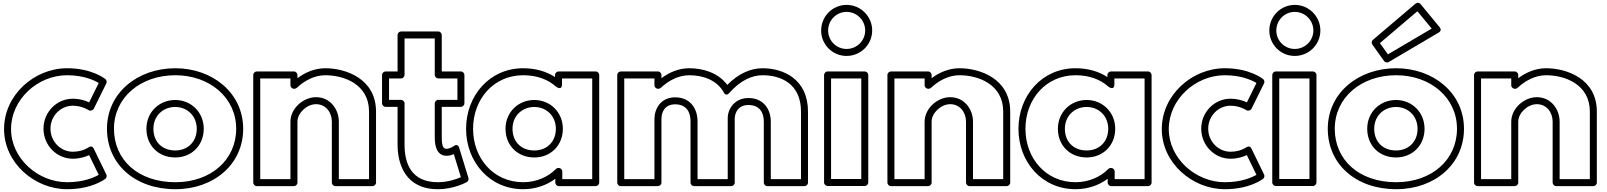

<svg xmlns="http://www.w3.org/2000/svg" viewBox="-20 -1306 11489 1373"><path d="M617.5 -515.8C630.1 -512.9 645.3 -517.7 650.4 -527.9L740.4 -709.9C745.1 -719.5 743 -732.8 733.9 -740.3C731 -742.7 638.3 -818 460 -818C223.2 -818 9 -625.2 9 -383C9 -142.4 225.5 47 460 47C637.5 47 729.5 -24.2 733.9 -27.7C741.7 -34.4 745.8 -47.1 740.5 -57.9L650.5 -242.9C638.9 -266.8 620.8 -257 614 -252.7C611.3 -250.8 570.1 -221 500 -221C414.3 -221 341 -293.3 341 -386C341 -477.6 414.3 -550 500 -550C569.2 -550 615.9 -516.9 617.5 -515.8ZM500 -600C385.7 -600 291 -504.4 291 -386C291 -266.7 385.7 -171 500 -171C553 -171 593.8 -185.7 617.2 -197L685.9 -55.9C654.2 -37.6 579 -3 460 -3C250.5 -3 59 -173.6 59 -383C59 -594.8 248.8 -768 460 -768C579.6 -768 655.1 -731.2 686 -712.6L617.4 -573.9C591.7 -586.3 552.8 -600 500 -600Z M795 -385C795 -608.5 984.3 -768 1234 -768C1478.5 -768 1669 -608.6 1669 -385C1669 -163.9 1489.3 -3 1234 -3C966.6 -3 795 -163.6 795 -385ZM745 -385C745 -132.4 945.4 47 1234 47C1510.7 47 1719 -132.1 1719 -385C1719 -641.4 1499.5 -818 1234 -818C963.7 -818 745 -641.5 745 -385ZM1027 -385C1027 -266.9 1111.8 -180 1233 -180C1350.4 -180 1437 -266.8 1437 -385C1437 -504.7 1345.3 -591 1233 -591C1118.9 -591 1027 -504.8 1027 -385ZM1077 -385C1077 -477.2 1145.1 -541 1233 -541C1318.7 -541 1387 -477.3 1387 -385C1387 -293.2 1323.6 -230 1233 -230C1138.2 -230 1077 -293.1 1077 -385Z M1841 -25V-745H2057V-696C2057 -680.9 2071.3 -671 2082 -671H2085C2091.5 -671 2098.4 -674.3 2102.1 -677.7C2158.9 -730.8 2230.3 -768 2306 -768C2442.2 -768 2619 -702.2 2619 -508V-25H2403V-436C2403 -523.2 2342.7 -611 2240 -611C2146.7 -611 2057 -528.8 2057 -436V-25ZM1791 0C1791 10.7 1800.9 25 1816 25H2082C2092.7 25 2107 15.1 2107 0V-436C2107 -497.2 2173.3 -561 2240 -561C2309.3 -561 2353 -502.8 2353 -436V0C2353 10.7 2362.9 25 2378 25H2644C2654.7 25 2669 15.1 2669 0V-508C2669 -743.8 2451.8 -818 2306 -818C2231.7 -818 2164.1 -789.2 2107 -746.9V-770C2107 -780.7 2097.1 -795 2082 -795H1816C1805.3 -795 1791 -785.1 1791 -770Z M2873 -770V-1031H3089V-770C3089 -754.9 3103.3 -745 3114 -745H3251V-592H3114C3098.9 -592 3089 -577.7 3089 -567V-323C3089 -250.5 3109.8 -192 3174 -192C3194.1 -192 3212.7 -198.5 3225.2 -204L3275.8 -39.1C3245.5 -25.5 3183.9 -3 3111 -3C2917.9 -3 2873 -140.9 2873 -272V-567C2873 -582.1 2858.7 -592 2848 -592H2762V-745H2848C2863.1 -745 2873 -759.3 2873 -770ZM2823 -795H2737C2726.3 -795 2712 -785.1 2712 -770V-567C2712 -556.3 2721.9 -542 2737 -542H2823V-272C2823 -131.1 2880.1 47 3111 47C3227.7 47 3315.2 -2.5 3318.7 -4.4C3327.5 -9.9 3333.4 -21.8 3329.9 -33.3L3263.9 -248.3C3252.4 -285.6 3225.1 -261.1 3225.1 -261.1C3224.5 -260.6 3196.5 -242 3174 -242C3154.2 -242 3139 -251.5 3139 -323V-542H3276C3286.7 -542 3301 -551.9 3301 -567V-770C3301 -780.7 3291.1 -795 3276 -795H3139V-1056C3139 -1066.7 3129.1 -1081 3114 -1081H2848C2837.3 -1081 2823 -1071.1 2823 -1056Z M3363 -385C3363 -598.3 3511.3 -768 3721 -768C3819.9 -768 3899.3 -737.8 3957.2 -685.5C3957.2 -685.5 3999 -654.5 3999 -704V-745H4215V-25H4001V-80C4001 -95.1 3986.7 -105 3976 -105H3973C3966.1 -105 3959 -101.5 3955 -97.4C3902.8 -43.3 3819.2 -3 3721 -3C3511.2 -3 3363 -171.7 3363 -385ZM3313 -385C3313 -148.3 3480.8 47 3721 47C3811 47 3890.4 17.7 3951 -27.5V0C3951 10.7 3960.9 25 3976 25H4240C4250.7 25 4265 15.1 4265 0V-770C4265 -780.7 4255.1 -795 4240 -795H3974C3963.3 -795 3949 -785.1 3949 -770V-754.9C3886.8 -795.6 3809.3 -818 3721 -818C3480.7 -818 3313 -621.7 3313 -385ZM3595 -385C3595 -266.9 3679.8 -180 3801 -180C3918.4 -180 4005 -266.8 4005 -385C4005 -504.7 3913.3 -591 3801 -591C3686.9 -591 3595 -504.8 3595 -385ZM3645 -385C3645 -477.2 3713.1 -541 3801 -541C3886.7 -541 3955 -477.3 3955 -385C3955 -293.2 3891.6 -230 3801 -230C3706.2 -230 3645 -293.1 3645 -385Z M5184 -460V-25H4968V-440C4968 -525.9 4918.4 -610 4808 -610C4702.8 -610 4660 -525.4 4660 -455V-25H4444V-745H4660V-696C4660 -680.9 4674.3 -671 4685 -671H4688C4694.5 -671 4701.4 -674.3 4705.1 -677.7C4761.9 -730.8 4833.3 -768 4909 -768C5006.2 -768 5107.3 -733.6 5155.1 -646C5155.1 -646 5169.9 -611.8 5195.9 -641.6C5273.3 -730.5 5357.6 -768 5433 -768C5566.5 -768 5708 -705.5 5708 -508V-25H5492V-436C5492 -522 5442.1 -605 5332 -605C5234 -605 5184 -528.7 5184 -460ZM4394 0C4394 10.7 4403.9 25 4419 25H4685C4695.7 25 4710 15.1 4710 0V-455C4710 -508.6 4737.2 -560 4808 -560C4885.6 -560 4918 -508.1 4918 -440V0C4918 10.7 4927.9 25 4943 25H5209C5219.7 25 5234 15.1 5234 0V-459.3C5236.7 -508.4 5263.7 -555 5332 -555C5409.9 -555 5442 -504 5442 -436V0C5442 10.7 5451.9 25 5467 25H5733C5743.7 25 5758 15.1 5758 0V-508C5758 -740.5 5581.5 -818 5433 -818C5348.5 -818 5260.7 -780.1 5180.7 -698.8C5115.7 -786.8 5006.4 -818 4909 -818C4834.7 -818 4767.1 -789.2 4710 -746.9V-770C4710 -780.7 4700.1 -795 4685 -795H4419C4408.3 -795 4394 -785.1 4394 -770Z M6034 -1221C6107.2 -1221 6167 -1161.2 6167 -1088C6167 -1015 6107.4 -956 6034 -956C5960.8 -956 5902 -1014.8 5902 -1088C5902 -1161.4 5961 -1221 6034 -1221ZM6034 -1271C5933 -1271 5852 -1188.6 5852 -1088C5852 -987.2 5933.2 -906 6034 -906C6134.6 -906 6217 -987 6217 -1088C6217 -1188.8 6134.8 -1271 6034 -1271ZM5873 -770V-1C5873 14.1 5887.3 24 5898 24H6164C6179.1 24 6189 9.7 6189 -1V-770C6189 -785.1 6174.7 -795 6164 -795H5898C5882.9 -795 5873 -780.7 5873 -770ZM5923 -745H6139V-26H5923Z M6376 -25V-745H6592V-696C6592 -680.9 6606.3 -671 6617 -671H6620C6626.5 -671 6633.4 -674.3 6637.1 -677.7C6693.9 -730.8 6765.3 -768 6841 -768C6977.2 -768 7154 -702.2 7154 -508V-25H6938V-436C6938 -523.2 6877.7 -611 6775 -611C6681.7 -611 6592 -528.8 6592 -436V-25ZM6326 0C6326 10.7 6335.9 25 6351 25H6617C6627.7 25 6642 15.1 6642 0V-436C6642 -497.2 6708.3 -561 6775 -561C6844.3 -561 6888 -502.8 6888 -436V0C6888 10.7 6897.9 25 6913 25H7179C7189.7 25 7204 15.1 7204 0V-508C7204 -743.8 6986.8 -818 6841 -818C6766.7 -818 6699.1 -789.2 6642 -746.9V-770C6642 -780.7 6632.1 -795 6617 -795H6351C6340.3 -795 6326 -785.1 6326 -770Z M7313 -385C7313 -598.3 7461.3 -768 7671 -768C7769.9 -768 7849.3 -737.8 7907.2 -685.5C7907.2 -685.5 7949 -654.5 7949 -704V-745H8165V-25H7951V-80C7951 -95.1 7936.7 -105 7926 -105H7923C7916.1 -105 7909 -101.5 7905 -97.4C7852.8 -43.3 7769.2 -3 7671 -3C7461.2 -3 7313 -171.7 7313 -385ZM7263 -385C7263 -148.3 7430.8 47 7671 47C7761 47 7840.4 17.7 7901 -27.5V0C7901 10.7 7910.9 25 7926 25H8190C8200.7 25 8215 15.1 8215 0V-770C8215 -780.7 8205.1 -795 8190 -795H7924C7913.3 -795 7899 -785.1 7899 -770V-754.9C7836.8 -795.6 7759.3 -818 7671 -818C7430.7 -818 7263 -621.7 7263 -385ZM7545 -385C7545 -266.9 7629.8 -180 7751 -180C7868.4 -180 7955 -266.8 7955 -385C7955 -504.7 7863.3 -591 7751 -591C7636.9 -591 7545 -504.8 7545 -385ZM7595 -385C7595 -477.2 7663.1 -541 7751 -541C7836.7 -541 7905 -477.3 7905 -385C7905 -293.2 7841.6 -230 7751 -230C7656.2 -230 7595 -293.1 7595 -385Z M8896.5 -515.8C8909.1 -512.9 8924.3 -517.7 8929.4 -527.9L9019.4 -709.9C9024.1 -719.5 9022 -732.8 9012.9 -740.3C9010 -742.7 8917.3 -818 8739 -818C8502.2 -818 8288 -625.2 8288 -383C8288 -142.4 8504.5 47 8739 47C8916.5 47 9008.5 -24.2 9012.9 -27.7C9020.7 -34.4 9024.8 -47.1 9019.5 -57.9L8929.5 -242.9C8917.9 -266.8 8899.8 -257 8893 -252.7C8890.3 -250.8 8849.1 -221 8779 -221C8693.3 -221 8620 -293.3 8620 -386C8620 -477.6 8693.3 -550 8779 -550C8848.2 -550 8894.9 -516.9 8896.5 -515.8ZM8779 -600C8664.7 -600 8570 -504.4 8570 -386C8570 -266.7 8664.7 -171 8779 -171C8832 -171 8872.8 -185.7 8896.2 -197L8964.9 -55.9C8933.2 -37.6 8858 -3 8739 -3C8529.5 -3 8338 -173.6 8338 -383C8338 -594.8 8527.8 -768 8739 -768C8858.6 -768 8934.1 -731.2 8965 -712.6L8896.4 -573.9C8870.7 -586.3 8831.8 -600 8779 -600Z M9239 -1221C9312.2 -1221 9372 -1161.2 9372 -1088C9372 -1015 9312.4 -956 9239 -956C9165.8 -956 9107 -1014.8 9107 -1088C9107 -1161.4 9166 -1221 9239 -1221ZM9239 -1271C9138 -1271 9057 -1188.6 9057 -1088C9057 -987.2 9138.2 -906 9239 -906C9339.6 -906 9422 -987 9422 -1088C9422 -1188.8 9339.8 -1271 9239 -1271ZM9078 -770V-1C9078 14.1 9092.3 24 9103 24H9369C9384.1 24 9394 9.7 9394 -1V-770C9394 -785.1 9379.7 -795 9369 -795H9103C9087.9 -795 9078 -780.7 9078 -770ZM9128 -745H9344V-26H9128Z M9847.7 -997.8 10115.9 -1225.5 10218.1 -1101.7 9905.1 -917.2ZM9797.8 -1021.1C9788.3 -1013 9786.1 -998.1 9793.6 -987.5L9877.6 -869.5C9884.8 -859.4 9899.5 -855.9 9910.7 -862.5L10268.7 -1073.5C10291.3 -1086.8 10280.1 -1105 10275.3 -1110.9L10138.3 -1276.9C10129.2 -1287.9 10113.1 -1288.8 10102.8 -1280.1ZM9475 -385C9475 -132.4 9675.4 47 9964 47C10240.7 47 10449 -132.1 10449 -385C10449 -641.4 10229.5 -818 9964 -818C9693.7 -818 9475 -641.5 9475 -385ZM9525 -385C9525 -608.5 9714.3 -768 9964 -768C10208.5 -768 10399 -608.6 10399 -385C10399 -163.9 10219.3 -3 9964 -3C9696.6 -3 9525 -163.6 9525 -385ZM9807 -385C9807 -477.2 9875.1 -541 9963 -541C10048.7 -541 10117 -477.3 10117 -385C10117 -293.2 10053.6 -230 9963 -230C9868.2 -230 9807 -293.1 9807 -385ZM9757 -385C9757 -266.9 9841.8 -180 9963 -180C10080.4 -180 10167 -266.8 10167 -385C10167 -504.7 10075.3 -591 9963 -591C9848.9 -591 9757 -504.8 9757 -385Z M10571 -25V-745H10787V-696C10787 -680.9 10801.3 -671 10812 -671H10815C10821.5 -671 10828.4 -674.3 10832.1 -677.7C10888.9 -730.8 10960.3 -768 11036 -768C11172.2 -768 11349 -702.2 11349 -508V-25H11133V-436C11133 -523.2 11072.7 -611 10970 -611C10876.7 -611 10787 -528.8 10787 -436V-25ZM10521 0C10521 10.7 10530.9 25 10546 25H10812C10822.7 25 10837 15.1 10837 0V-436C10837 -497.2 10903.3 -561 10970 -561C11039.3 -561 11083 -502.8 11083 -436V0C11083 10.7 11092.9 25 11108 25H11374C11384.7 25 11399 15.1 11399 0V-508C11399 -743.8 11181.8 -818 11036 -818C10961.7 -818 10894.1 -789.2 10837 -746.9V-770C10837 -780.7 10827.1 -795 10812 -795H10546C10535.3 -795 10521 -785.1 10521 -770Z"/></svg>

Font: Poland Can Into
Style: BigWritingsOLn
Weight: 700
Foundry: Cannot Into Space Fonts
Version: Version 0.92